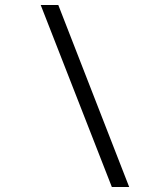

<svg xmlns="http://www.w3.org/2000/svg" viewBox="-20 -672 579 764"><path d="M142 -652 425 72H494L212 -652Z"/></svg>

Font: Charger Pro
Style: LitExtObl
Weight: 300
Designer: Jasper
Foundry: Cannot Into Space Fonts
Version: Version 1.09